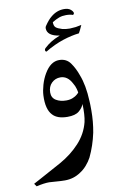

<svg xmlns="http://www.w3.org/2000/svg" viewBox="-106 -572 540 856"><g transform="rotate(-10 164.0 -144.5)"><path d="M287 -99Q288 -87 288 -57Q288 -6 279 42Q267 99 243 149Q234 166 220 182Q206 198 190 208Q158 230 118 230Q101 230 77 228Q55 226 47 226Q24 226 -11 234L-20 221Q-4 213 8 206Q88 163 109 151Q161 122 198.5 81.5Q236 41 249 -11Q256 -42 254 -92Q248 -75 231 -61Q214 -47 179 -47Q133 -47 112 -70Q86 -97 89 -160Q90 -181 97.5 -207Q105 -233 118 -255Q146 -303 185 -303Q218 -303 236 -277.5Q254 -252 265 -220Q284 -172 287 -99ZM177 -226Q154 -226 137.5 -210Q121 -194 121 -167Q121 -143 140 -131.5Q159 -120 186 -120Q203 -120 216 -125.5Q229 -131 235.5 -137Q242 -143 244 -145Q244 -149 240.5 -162.5Q237 -176 229 -189Q210 -226 177 -226ZM293 -405Q258 -401 221 -389Q178 -375 137 -350Q134 -350 132.5 -352.5Q131 -355 131 -358Q131 -362 135 -366Q150 -380 166 -390Q182 -400 207 -410Q151 -418 151 -453Q151 -459 155 -464Q172 -489 186 -500Q213 -523 246 -523Q265 -523 275.5 -514.5Q286 -506 287 -497L282 -490Q270 -495 250 -495Q233 -495 219 -490Q205 -485 187 -474Q187 -457 195 -450Q203 -443 223 -437Q238 -433 257 -433Q266 -433 284 -435L310 -440Q299 -415 293 -405Z"/></g></svg>

Font: Mirza
Style: Regular
Weight: 400
Designer: Arabic design by Kourosh Beigpour, Latin design by Eduardo Tunni, engineering by Lasse Fister
Version: Version 1.0010g